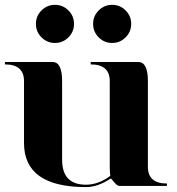

<svg xmlns="http://www.w3.org/2000/svg" viewBox="-30 -762 724 787"><path d="M374.5 -608.9Q351.6 -631.8 351.6 -664.1Q351.6 -696.3 374.5 -719.2Q397.5 -742.2 429.7 -742.2Q461.9 -742.2 484.9 -719.2Q507.8 -696.3 507.8 -664.1Q507.8 -631.8 484.9 -608.9Q461.9 -585.9 429.7 -585.9Q397.5 -585.9 374.5 -608.9ZM140.1 -608.9Q117.2 -631.8 117.2 -664.1Q117.2 -696.3 140.1 -719.2Q163.1 -742.2 195.3 -742.2Q227.5 -742.2 250.5 -719.2Q273.4 -696.3 273.4 -664.1Q273.4 -631.8 250.5 -608.9Q227.5 -585.9 195.3 -585.9Q163.1 -585.9 140.1 -608.9ZM576.2 -429.7V-78.1Q576.2 -9.8 654.3 -9.8V0H459Q450.2 0 438 -15.1Q425.8 -30.3 423.8 -30.3Q371.1 4.9 322.3 4.9Q68.4 4.9 68.4 -175.8V-429.7Q68.4 -498 -9.8 -498V-507.8H185.5Q224.6 -507.8 224.6 -429.7V-107.4Q224.6 -4.9 322.3 -4.9Q373 -4.9 421.9 -41Q419.9 -58.6 419.9 -78.1V-429.7Q419.9 -498 341.8 -498V-507.8H537.1Q576.2 -507.8 576.2 -429.7Z"/></svg>

Font: spinwerad
Style: Bold
Weight: 700
Width: 7
Version: Version 0.3